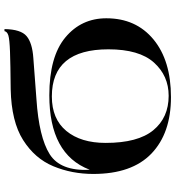

<svg xmlns="http://www.w3.org/2000/svg" viewBox="16 -770 764 835"><g transform="rotate(-90 397.5 -352.0)"><path d="M393 10Q552 10 644 -66Q736 -142 736 -271Q736 -380 652.5 -449.5Q569 -519 401 -519Q145 -519 78 -345L77 -344Q71 -471 145 -517.5Q219 -564 384 -575Q497 -584 563 -588.5Q629 -593 658.5 -618Q688 -643 689 -714H680Q678 -702 661 -697Q644 -692 591 -690Q538 -688 427 -687Q287 -684 206.5 -633Q126 -582 92.5 -501.5Q59 -421 59 -328Q59 -160 147.5 -75Q236 10 393 10ZM399 0Q304 0 249 -67Q194 -134 194 -274Q194 -382 246 -445Q298 -508 396 -508Q601 -508 601 -262Q601 -128 543.5 -64Q486 0 399 0Z"/></g></svg>

Font: Noto Serif Display Semi
Style: Regular
Weight: 600
Designer: Monotype Design Team
Foundry: Monotype Imaging Inc.
Version: Version 1.900